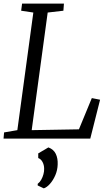

<svg xmlns="http://www.w3.org/2000/svg" viewBox="-20 -763 606 1057"><path d="M-0.5 0 2.5 -34 75.5 -46.5 163.5 -694 96.5 -704 101.5 -743H332L329 -704L242.5 -694L154.5 -46.5L414.5 -51L485.5 -223L531 -214L477 0ZM187.5 258V249Q199.5 240 207.2 226Q215 212 219.2 196.2Q223.5 180.5 223 166Q223 145.5 214.2 129Q205.5 112.5 190.5 107V81.5L246.5 48.5Q275.5 59.5 287.2 84.2Q299 109 297.5 143Q296.5 174 284.5 201.8Q272.5 229.5 255.2 249Q238 268.5 221 274Z"/></svg>

Font: Merriweather 24pt Light
Style: Italic
Weight: 300
Italic angle: -7.8°
Version: Version 2.101